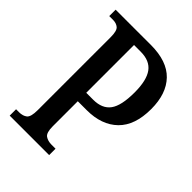

<svg xmlns="http://www.w3.org/2000/svg" viewBox="-207 -814 915 915"><g transform="rotate(45 250.0 -357.0)"><path d="M26 0V-43H47Q71 -43 86.5 -55Q102 -67 102 -113V-605Q102 -647 88 -659Q74 -671 51 -671H26V-714H264Q373 -714 427 -658Q481 -602 481 -499Q481 -389 424 -333.5Q367 -278 267 -278H207V-109Q207 -66 223.5 -54.5Q240 -43 265 -43H292V0ZM207 -335H254Q314 -335 341.5 -372.5Q369 -410 369 -499Q369 -581 341 -619Q313 -657 252 -657H207Z"/></g></svg>

Font: Noto Serif ExtraCondensed Medium
Style: Regular
Weight: 500
Width: 2
Designer: Monotype Design Team
Foundry: Monotype Imaging Inc.
Version: Version 2.015